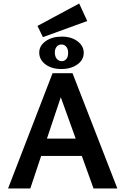

<svg xmlns="http://www.w3.org/2000/svg" viewBox="-20 -1076 716 1096"><path d="M225 -864 194 -928 432 -1056 478 -956ZM333 -867Q387 -867 422.5 -840.5Q458 -814 458 -774Q458 -734 421.5 -708Q385 -682 330 -682Q275 -682 239.5 -708.5Q204 -735 204 -776Q204 -815 240.5 -841Q277 -867 333 -867ZM331 -822Q314 -822 303.5 -809.5Q293 -797 293 -776Q293 -754 304 -740.5Q315 -727 332 -727Q349 -727 359 -739.5Q369 -752 369 -774Q369 -796 358.5 -809Q348 -822 331 -822ZM447 -186H215L153 0H26L280 -658H394L650 0H514ZM412 -285 327 -521 248 -285Z"/></svg>

Font: Ysabeau SC
Style: Bold
Weight: 700
Designer: Christian Thalmann (Catharsis Fonts)
Version: Version 0.003